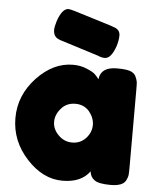

<svg xmlns="http://www.w3.org/2000/svg" viewBox="-54 -820 704 864"><g transform="rotate(5 298.0 -388.0)"><path d="M382 -471Q374 -482 364 -492Q354 -502 325 -514Q297 -526 263 -526Q174 -526 100 -448Q25 -368 25 -265Q25 -161 99 -81Q172 -2 260 -2Q345 -2 383 -55Q386 -29 405 -16Q424 -2 478 -2Q532 -2 546 -28Q554 -43 555 -55Q556 -62 556 -89V-439Q556 -466 555 -474Q553 -485 546 -500Q538 -515 519 -521Q500 -527 461 -527Q388 -527 382 -471ZM402 -569Q431 -569 451 -628Q459 -654 459 -675Q459 -698 438 -708Q428 -712 416 -716L251 -767Q227 -774 221 -774Q192 -774 172 -715Q164 -689 164 -675Q164 -658 172 -647Q180 -635 207 -628L372 -576Q387 -569 402 -569ZM225 -324Q249 -352 289 -352Q328 -352 352 -324Q375 -295 375 -264Q375 -231 351 -204Q326 -177 289 -177Q252 -177 226 -204Q200 -230 200 -263Q200 -296 225 -324Z"/></g></svg>

Font: FredokaOneMacrons
Style: Regular
Weight: 500
Designer: ""
Foundry: ""
Version: ""